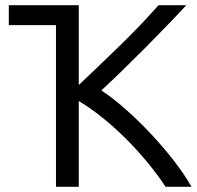

<svg xmlns="http://www.w3.org/2000/svg" viewBox="-20 -717 761 741"><path d="M284 -697V-389C324 -426 373 -474 422 -521C444 -542 465 -563 485 -583C529 -627 566 -668 592 -697H699C620 -611 469 -458 371 -368C488 -292 652 -117 719 4H619C533 -127 399 -259 284 -327V4H196V-620H14V-697Z"/></svg>

Font: Repo Regular
Style: Regular
Weight: 400
Designer: Stefan Peev
Foundry: Context Ltd
Version: Version 1.502